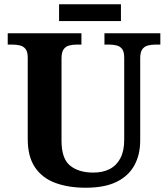

<svg xmlns="http://www.w3.org/2000/svg" viewBox="-20 -870 787 900"><path d="M381.7 10Q300.4 10 239 -12.8Q177.5 -35.6 143.8 -85.9Q110 -136.2 110 -217.7V-599.9Q110 -627 100.2 -639.8Q90.5 -652.6 74.3 -656.8Q58.1 -661 38.4 -661H16.2V-714H361.7V-661H339.4Q320.3 -661 303.9 -656.6Q287.5 -652.1 278 -638.6Q268.4 -625 268.4 -595.9V-210Q268.4 -125.9 308.8 -93.5Q349.1 -61 417.4 -61Q462.1 -61 494.5 -77.8Q526.8 -94.6 544.5 -128.7Q562.2 -162.7 562.2 -213.5V-599.9Q562.2 -627 552.8 -639.8Q543.3 -652.6 527.4 -656.8Q511.5 -661 491.8 -661H469.6V-714H731.6V-661H708.7Q689 -661 672.7 -656.6Q656.3 -652.1 646.7 -638.6Q637.2 -625 637.2 -595.9V-211.5Q637.2 -145 610 -95.2Q582.9 -45.5 526.7 -17.7Q470.4 10 381.7 10ZM256.9 -771.1V-849.9H546.9V-771.1Z"/></svg>

Font: Noto Serif Hebrew
Style: Regular
Weight: 400
Designer: Monotype Design Team
Foundry: Monotype Imaging Inc.
Version: Version 2.003